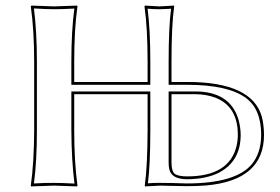

<svg xmlns="http://www.w3.org/2000/svg" viewBox="-20 -668 1006 691"><path d="M597.2 -329.1V-84Q597.2 -49.8 610.8 -41Q624.5 -33.2 653.8 -33.2Q805.2 -33.2 831.5 -143.1Q835.9 -162.6 835.9 -183.1Q835.9 -283.2 757.8 -315.4Q725.1 -328.6 682.1 -329.1ZM103 -444.8Q103 -559.6 90.8 -645L92.8 -647.9Q94.2 -647.9 174.8 -645L257.8 -647.9L258.8 -645Q247.1 -564.9 247.1 -444.8V-373H511.2V-444.8Q511.2 -566.9 500 -645L502 -647.9Q503.9 -647.9 554.2 -645L606 -647.9L606.9 -645Q597.2 -578.1 597.2 -444.8V-373H654.8Q887.2 -373 922.4 -247.6Q929.7 -219.7 930.2 -183.1Q930.2 -18.6 721.2 -0.5Q689.9 2 651.9 2Q632.8 2 598.6 1Q569.3 0 556.2 0L502 2.9L501 0Q510.7 -68.4 511.2 -200.2V-329.1H247.1V-200.2Q247.1 -85.4 258.8 0L256.8 2.9Q255.4 2.9 174.8 0L91.8 2.9L90.8 0Q102.5 -81.5 103 -200.2ZM586.9 -338.9H682.1Q809.6 -338.9 838.9 -235.4Q845.7 -210 846.2 -183.1Q846.2 -87.9 768.6 -46.9Q722.2 -23.4 653.8 -22.9Q596.2 -22.9 588.9 -60.5Q586.9 -70.3 586.9 -84ZM112.8 -444.8V-200.2Q112.8 -87.4 102.1 -7.8Q146.5 -10.3 174.8 -9.8Q203.6 -9.8 248 -7.3Q237.3 -91.8 236.8 -200.2V-338.9H521V-200.2Q521 -75.7 512.2 -8.3Q533.2 -10.3 556.2 -9.8Q570.3 -9.8 599.6 -9.3Q633.8 -8.3 651.9 -7.8Q827.1 -7.8 885.7 -76.2Q919.9 -117.7 919.9 -183.1Q919.9 -274.9 865.2 -315.4Q800.3 -362.8 654.8 -362.8H586.9V-444.8Q586.9 -570.8 595.7 -636.7Q577.1 -635.3 554.2 -634.8Q530.3 -634.8 511.2 -636.7Q521 -559.6 521 -444.8V-362.8H236.8V-444.8Q236.8 -558.1 247.6 -637.2Q203.1 -634.8 174.8 -634.8Q146 -634.8 102.1 -637.7Q112.8 -552.7 112.8 -444.8Z"/></svg>

Font: Linux Biolinum Outline O
Style: Bold
Weight: 700
Designer: Philipp H. Poll
Foundry: Philipp H. Poll
Version: Version 0.9.2